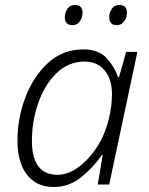

<svg xmlns="http://www.w3.org/2000/svg" viewBox="-20 -740 598 770"><path d="M195 10Q259 10 309 -32Q359 -74 389 -119H392L372 0H418L531 -532H486L457 -430H453Q441 -470 408.5 -506Q376 -542 315 -542Q232 -542 173 -488Q114 -434 82 -350Q50 -266 50 -176Q50 -88 88.5 -39Q127 10 195 10ZM211 -39Q108 -39 108 -175Q108 -254 133.5 -327Q159 -400 206.5 -446.5Q254 -493 319 -493Q370 -493 399.5 -458Q429 -423 429 -362Q429 -342 426.5 -318.5Q424 -295 417 -265Q394 -169 333 -104Q272 -39 211 -39ZM449 -639Q466 -639 477.5 -654Q489 -669 489 -689Q489 -720 459 -720Q438 -720 428 -704Q418 -688 418 -671Q418 -639 449 -639ZM271 -639Q289 -639 300 -654Q311 -669 311 -689Q311 -720 281 -720Q260 -720 250 -704Q240 -688 240 -671Q240 -639 271 -639Z"/></svg>

Font: Noto Sans UI Light
Style: Italic
Weight: 300
Italic angle: -12°
Designer: Monotype Design Team
Foundry: Monotype Imaging Inc.
Version: Version 1.901